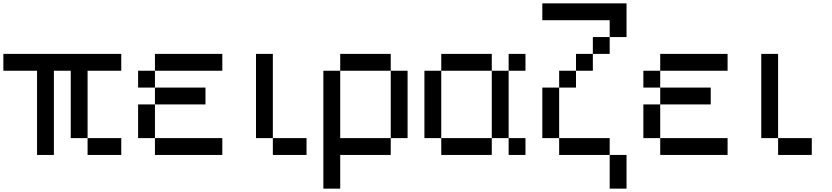

<svg xmlns="http://www.w3.org/2000/svg" viewBox="-20 -920 4940 1140"><path d="M0 -500V-600H700V-500H500V-100H400V-500H300V0H200V-500ZM500 -100H700V0H500Z M800 -100V-300H900V-100ZM800 -400V-500H900V-400ZM900 -100H1300V0H900ZM900 -500V-600H1300V-500ZM900 -400H1200V-300H900Z M1800 -100V0H1600V-100ZM1500 -100V-600H1600V-100Z M1900 200V-500H2000V-100H2300V0H2000V200ZM2000 -500V-600H2300V-500ZM2300 -100V-500H2400V-100Z M2500 -100V-500H2600V-100ZM2600 -100H2900V0H2600ZM2600 -500V-600H2900V-500ZM2900 -100V-500H3000V-100ZM3000 -100H3100V0H3000ZM3000 -500V-600H3100V-500Z M3200 -100V-400H3300V-100ZM3200 -800V-900H3700V-700H3600V-800ZM3300 -100H3600V0H3300ZM3300 -400V-500H3400V-400ZM3400 -500V-600H3500V-500ZM3500 -600V-700H3600V-600ZM3600 0H3700V200H3600Z M3800 -100V-300H3900V-100ZM3800 -400V-500H3900V-400ZM3900 -100H4300V0H3900ZM3900 -500V-600H4300V-500ZM3900 -400H4200V-300H3900Z M4800 -100V0H4600V-100ZM4500 -100V-600H4600V-100Z"/></svg>

Font: Galmuri9 Regular
Style: Regular
Weight: 400
Designer: Lee Minseo (quiple)
Version: Version 2.399;hotconv 1.1.1;makeotfexe 2.6.0 DEVELOPMENT